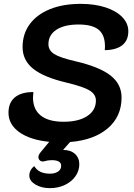

<svg xmlns="http://www.w3.org/2000/svg" viewBox="-20 -729 692 995"><path d="M523 -469Q524 -476 524 -488Q524 -548 491 -575Q458 -602 387 -602Q314 -602 272.5 -575Q231 -548 231 -500Q231 -468 261 -449Q291 -430 369 -412Q495 -383 552.5 -338Q610 -293 610 -224Q610 -125 538.5 -64Q467 -3 343 7L307 48Q346 48 368.5 68.5Q391 89 391 122Q391 156 371 184.5Q351 213 316 229.5Q281 246 239 246Q194 246 163 227Q132 208 132 181Q132 166 139 153Q146 140 158 132Q180 171 239 171Q265 171 281 160Q297 149 297 130Q297 101 248 101Q228 101 208 107Q196 110 187.5 103Q179 96 179 85Q179 75 188 63L235 6Q136 -4 80 -44Q24 -84 24 -145Q24 -197 57 -224.5Q90 -252 153 -252Q151 -232 151 -224Q151 -162 191.5 -130Q232 -98 310 -98Q387 -98 432 -127.5Q477 -157 477 -208Q477 -240 444.5 -260Q412 -280 324 -301Q206 -329 151.5 -373Q97 -417 97 -485Q97 -553 134 -603.5Q171 -654 239 -681.5Q307 -709 398 -709Q470 -709 526 -691Q582 -673 613.5 -640.5Q645 -608 645 -567Q645 -520 614 -495Q583 -470 523 -469Z"/></svg>

Font: K2D
Style: Bold Italic
Weight: 700
Italic angle: -10°
Designer: Katatrad Aksorn Co.,Ltd.
Foundry: Cadson Demak Co.,Ltd.
Version: Version 1.000; ttfautohint (v1.6)